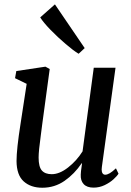

<svg xmlns="http://www.w3.org/2000/svg" viewBox="-20 -870 616 900"><path d="M57.5 -115Q57.5 -170.5 76.5 -291L105 -477L50.5 -503.5L56.5 -537L193 -557.5L213 -546.5L178 -288Q173.5 -252 171.5 -237.5Q161 -162 161 -131.5Q161 -88 176.2 -70.8Q191.5 -53.5 222.5 -53.5Q259 -53.5 299.2 -85Q339.5 -116.5 367 -160.5L419.5 -552.5H521.5L457.5 -87.5Q456.5 -78.5 456.5 -75.5Q456.5 -63.5 461 -57.2Q465.5 -51 473 -51Q482.5 -51 494.5 -58Q506.5 -65 523.5 -81L535.5 -56Q529 -45 512 -29.5Q495 -14 470.5 -2.2Q446 9.5 418.5 9.5Q387.5 9.5 372.2 -7Q357 -23.5 358.5 -51.5Q358 -59 364.5 -104L363 -105Q329 -54.5 282.5 -22.2Q236 10 178.5 10Q124 10 91 -19.8Q58 -49.5 57.5 -115ZM348.5 -618Q325 -632 287.8 -663.8Q250.5 -695.5 216.8 -730.2Q183 -765 168.5 -788.5L237.5 -849.5L377 -644.5Z"/></svg>

Font: Merriweather Text
Style: Italic
Weight: 400
Italic angle: -7.8°
Designer: Eben Sorkin
Foundry: Eben Sorkin
Version: Version 2.100